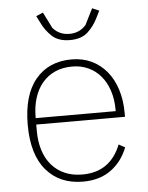

<svg xmlns="http://www.w3.org/2000/svg" viewBox="-53 -777 643 832"><g transform="rotate(-5 268.5 -360.5)"><path d="M275 12Q174 12 115.5 -56Q57 -124 57 -254Q57 -383 114 -451.5Q171 -520 271 -520Q318 -520 356.5 -502Q395 -484 422.5 -451Q450 -418 465 -371.5Q480 -325 480 -268V-252H94V-225Q94 -178 106 -140Q118 -102 141.5 -75Q165 -48 198.5 -33.5Q232 -19 275 -19Q396 -19 442 -135L469 -120Q446 -60 397 -24Q348 12 275 12ZM271 -489Q229 -489 196.5 -474.5Q164 -460 141 -433Q118 -406 106 -368Q94 -330 94 -284V-280H442V-286Q442 -332 429.5 -369.5Q417 -407 394.5 -433.5Q372 -460 340.5 -474.5Q309 -489 271 -489ZM272 -604Q222 -604 194 -630Q166 -656 149 -692L135 -720L165 -733L200 -663Q228 -631 272 -631Q316 -631 344 -663L379 -733L409 -720L395 -692Q378 -656 350 -630Q322 -604 272 -604Z"/></g></svg>

Font: IBM Plex Sans ExtLt
Style: Regular
Weight: 200
Designer: Mike Abbink, Paul van der Laan, Pieter van Rosmalen
Foundry: Bold Monday
Version: Version 3.005